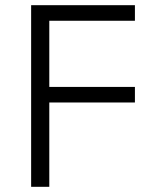

<svg xmlns="http://www.w3.org/2000/svg" viewBox="-20 -720 604 740"><path d="M100 -700V0H170V-325H500V-385H170V-640H500V-700Z"/></svg>

Font: Gully Light
Style: Regular
Weight: 300
Designer: jaikishan Patel
Foundry: MagicType
Version: Version 1.000;Glyphs 3.2 (3242)